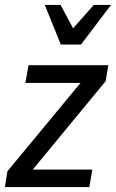

<svg xmlns="http://www.w3.org/2000/svg" viewBox="-28 -760 471 780"><path d="M347 -71 335 0H-8L2 -64L299 -423H75L88 -495H412L401 -430L105 -71ZM423 -740 301 -579H219L154 -740H218L269 -645L353 -740Z"/></svg>

Font: Inria Sans
Style: Italic
Weight: 400
Italic angle: -10°
Designer: Black Foundry Team
Foundry: Black Foundry
Version: Version 1.2; ttfautohint (v1.8.3)